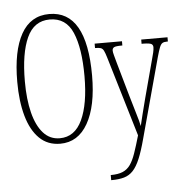

<svg xmlns="http://www.w3.org/2000/svg" viewBox="-62 -785 1035 1084"><g transform="rotate(-5 455.5 -242.5)"><path d="M256 10Q185 10 138 -36Q91 -82 67.5 -165Q44 -248 44 -359Q44 -534 97.5 -629.5Q151 -725 257 -725Q468 -725 468 -358Q468 -185 412.5 -87.5Q357 10 256 10ZM256 -21Q341 -21 383 -111Q425 -201 425 -358Q425 -517 387 -605.5Q349 -694 257 -694Q168 -694 127.5 -605.5Q87 -517 87 -358Q87 -256 106 -180.5Q125 -105 162.5 -63Q200 -21 256 -21ZM524 211Q566 211 592 200Q618 189 635 165Q652 141 666 100.5Q680 60 697 1L562 -451Q554 -478 547.5 -491Q541 -504 530.5 -507.5Q520 -511 499 -511H498V-536H653V-512H649Q616 -512 606 -506.5Q596 -501 596 -488Q596 -479 601 -461Q606 -443 613 -417L667 -227Q684 -167 698 -121.5Q712 -76 717 -50Q723 -78 733 -116Q743 -154 755 -202L813 -419Q819 -440 823 -457.5Q827 -475 827 -487Q827 -499 818.5 -505Q810 -511 776 -512H762V-536H911V-512H907Q889 -512 880 -506.5Q871 -501 864 -483.5Q857 -466 847 -430L724 23Q706 91 688 134Q670 177 648.5 200Q627 223 597.5 231.5Q568 240 526 240H524Z"/></g></svg>

Font: Noto Serif ExtraCondensed ExtraLight
Style: Regular
Weight: 200
Width: 2
Designer: Monotype Design Team
Foundry: Monotype Imaging Inc.
Version: Version 2.015